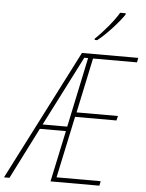

<svg xmlns="http://www.w3.org/2000/svg" viewBox="-128 -1000 798 1049"><g transform="rotate(5 271.0 -475.5)"><path d="M362 -798V-791H376C424 -828 488 -899 518 -943V-951H488C464 -909 410 -844 362 -798ZM-66 0H-36L106 -281H249L189 0H457L462 -25H220L292 -363H519L525 -388H298L362 -689H603L608 -714H299ZM119 -306 314 -689H335L254 -306Z"/></g></svg>

Font: Noto Sans Condensed Thin
Style: Italic
Weight: 100
Width: 3
Italic angle: -12°
Designer: Monotype Design Team
Foundry: Monotype Imaging Inc.
Version: Version 2.013